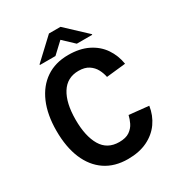

<svg xmlns="http://www.w3.org/2000/svg" viewBox="-212 -1049 1106 1194"><g transform="rotate(-30 340.5 -451.5)"><path d="M495.7 -226.2 636 -211.6Q626.4 -147.4 591.1 -97.3Q555.8 -47.2 496.8 -18.6Q437.9 9.9 357.2 9.9Q262.1 9.9 195.3 -35.2Q128.6 -80.3 93.2 -164.1Q57.9 -247.9 57.9 -364.7Q57.9 -479.8 93.9 -563.4Q130 -647 196.7 -692.1Q263.5 -737.2 356.2 -737.2Q438.6 -737.2 497.5 -707.9Q556.5 -678.6 591.1 -628Q625.7 -577.4 636 -513.1L497.9 -498.2Q492.5 -527 477.8 -554.9Q463.1 -582.7 435.2 -601.2Q407.3 -619.7 362.6 -619.7Q280.5 -619.7 238.1 -552.2Q195.7 -484.7 195.7 -364.7Q195.7 -246.8 236.3 -177.9Q277 -109 362.6 -109Q409.8 -109 437 -127.8Q464.1 -146.7 477.1 -173.8Q490.1 -201 495.7 -226.2ZM285.2 -771 362.2 -843 438.6 -771H549.4V-775.6L403.1 -912.6H320.3L173.7 -775.6V-771Z"/></g></svg>

Font: Interface
Style: Bold
Weight: 700
Designer: Rasmus Andersson
Foundry: rsms
Version: Version 1.8